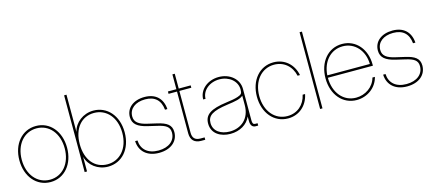

<svg xmlns="http://www.w3.org/2000/svg" viewBox="-54 -1239 3968 1758"><g transform="rotate(-15 1930.0 -360.5)"><path d="M258.8 7.8C391.6 7.8 484.4 -104 484.4 -257.8C484.4 -411.6 391.6 -523.4 258.8 -523.4C125.5 -523.4 32.2 -411.6 32.2 -257.8C32.2 -104 125.5 7.8 258.8 7.8ZM258.8 -14.6C139.2 -14.6 54.7 -115.2 54.7 -257.8C54.7 -400.4 139.2 -501 258.8 -501C377.9 -501 461.9 -400.4 461.9 -257.8C461.9 -115.2 377.9 -14.6 258.8 -14.6Z M803.7 7.8C933.1 7.8 1030.3 -96.2 1030.3 -257.8C1030.3 -418 931.6 -523.4 803.7 -523.4C705.6 -523.4 624 -458.5 605 -376H604.5V-727.5H582V0H604.5V-136.7H605C626.5 -55.2 705.6 7.8 803.7 7.8ZM803.7 -14.6C684.6 -14.6 604.5 -108.4 604.5 -257.8C604.5 -407.2 684.6 -501 803.7 -501C919.4 -501 1007.8 -407.2 1007.8 -257.8C1007.8 -108.4 919.4 -14.6 803.7 -14.6Z M1287.1 6.8C1398.9 6.8 1470.2 -53.7 1470.2 -142.6C1470.2 -210.9 1424.3 -238.8 1340.8 -258.3L1250.5 -279.3C1174.8 -296.9 1134.3 -322.8 1134.3 -379.4C1134.3 -452.1 1195.3 -500 1287.6 -500C1379.9 -500 1431.6 -452.1 1440.4 -361.3H1462.9C1455.6 -463.4 1392.1 -522.5 1287.6 -522.5C1182.6 -522.5 1111.8 -465.3 1111.8 -379.4C1111.8 -311.5 1158.2 -278.3 1246.6 -257.3L1335.9 -236.3C1408.7 -219.2 1447.8 -199.2 1447.8 -142.6C1447.8 -66.9 1386.2 -15.6 1287.1 -15.6C1186 -15.6 1127.9 -69.8 1124 -154.3H1101.6C1105.5 -57.6 1173.8 6.8 1287.1 6.8Z M1589.4 -656.2V-515.6H1509.3V-493.2H1589.4V-97.7C1589.4 -34.2 1623.5 0 1687 0H1725.1V-22.5H1687C1635.7 -22.5 1611.8 -46.4 1611.8 -97.7V-493.2H1725.1V-515.6H1611.8V-656.2Z M1963.4 7.8C2053.2 7.8 2126 -35.6 2155.3 -105L2155.8 -61C2155.8 -22 2172.9 0 2203.1 0H2227.1V-22.5H2203.1C2187 -22.5 2179.2 -35.2 2179.2 -61V-361.3C2179.2 -454.1 2096.7 -523.4 1991.7 -523.4C1885.7 -523.4 1802.2 -453.1 1802.2 -361.3H1824.7C1824.7 -440.4 1898.4 -501 1991.7 -501C2084 -501 2156.7 -440.9 2156.7 -361.3C2156.7 -322.3 2148.9 -314.9 2113.3 -302.2C2085.9 -292.5 2047.9 -286.1 2002.4 -280.3C1846.7 -259.8 1788.6 -219.7 1788.6 -135.7C1788.6 -37.6 1873.5 7.8 1963.4 7.8ZM1963.4 -14.6C1880.4 -14.6 1811 -56.2 1811 -135.7C1811 -206.1 1862.3 -238.3 2002.4 -257.8C2086.9 -269.5 2127.9 -276.9 2156.7 -302.2V-213.9C2156.7 -81.5 2068.4 -14.6 1963.4 -14.6Z M2510.3 7.8C2615.2 7.8 2695.3 -62.5 2716.3 -168H2693.4C2673.3 -74.7 2602.5 -14.6 2510.3 -14.6C2390.6 -14.6 2306.2 -115.2 2306.2 -257.8C2306.2 -400.4 2390.6 -501 2510.3 -501C2602.5 -501 2673.3 -440.9 2693.4 -347.7H2716.3C2695.3 -453.1 2615.2 -523.4 2510.3 -523.4C2377 -523.4 2283.7 -411.6 2283.7 -257.8C2283.7 -104 2377 7.8 2510.3 7.8Z M2836.4 -727.5H2814V0H2836.4Z M3160.6 7.8C3261.2 7.8 3350.6 -56.2 3374.5 -154.3H3351.1C3328.6 -68.8 3248 -14.6 3160.6 -14.6C3041 -14.6 2956.5 -115.2 2956.5 -257.8H3383.3V-269.5C3383.3 -413.6 3293 -523.4 3160.6 -523.4C3027.3 -523.4 2934.1 -411.6 2934.1 -257.8C2934.1 -104 3027.3 7.8 3160.6 7.8ZM2957 -280.3C2965.3 -410.6 3047.4 -501 3160.6 -501C3273.4 -501 3358.4 -409.2 3360.4 -280.3Z M3638.2 6.8C3750 6.8 3821.3 -53.7 3821.3 -142.6C3821.3 -210.9 3775.4 -238.8 3691.9 -258.3L3601.6 -279.3C3525.9 -296.9 3485.4 -322.8 3485.4 -379.4C3485.4 -452.1 3546.4 -500 3638.7 -500C3731 -500 3782.7 -452.1 3791.5 -361.3H3814C3806.6 -463.4 3743.2 -522.5 3638.7 -522.5C3533.7 -522.5 3462.9 -465.3 3462.9 -379.4C3462.9 -311.5 3509.3 -278.3 3597.7 -257.3L3687 -236.3C3759.8 -219.2 3798.8 -199.2 3798.8 -142.6C3798.8 -66.9 3737.3 -15.6 3638.2 -15.6C3537.1 -15.6 3479 -69.8 3475.1 -154.3H3452.6C3456.5 -57.6 3524.9 6.8 3638.2 6.8Z"/></g></svg>

Font: Raveo Display Display Thin
Style: Regular
Weight: 100
Designer: Jakub Foglar, Rasmus Andersson (Inter)
Foundry: Jakubfoglar.com
Version: Version 1.100;Glyphs 3.2.3 (3260)